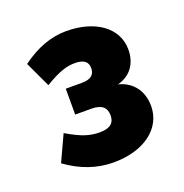

<svg xmlns="http://www.w3.org/2000/svg" viewBox="-84 -884 535 558"><g transform="rotate(-20 183.5 -605.0)"><path d="M177 -402C273 -402 335 -451 335 -519C335 -562 313 -599 266 -611C309 -622 329 -656 329 -696C329 -764 266 -808 177 -808C130 -808 84 -791 38 -757L75 -678C120 -705 144 -712 169 -712C198 -712 209 -701 209 -682C209 -663 198 -651 169 -651H119V-571H169C202 -571 215 -557 215 -534C215 -511 202 -498 169 -498C140 -498 114 -505 69 -532L32 -452C77 -419 126 -402 177 -402Z"/></g></svg>

Font: Gantari ExtraBold
Style: Regular
Weight: 800
Designer: Anugrah Pasau
Foundry: Lafontype
Version: Version 1.000